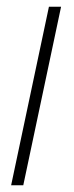

<svg xmlns="http://www.w3.org/2000/svg" viewBox="-20 -549 219 569"><path d="M13 0 125 -529H161L49 0Z"/></svg>

Font: Noto Sans Condensed ExtraLight
Style: Italic
Weight: 200
Width: 3
Italic angle: -12°
Designer: Monotype Design Team
Foundry: Monotype Imaging Inc.
Version: Version 2.013; ttfautohint (v1.8.4.7-5d5b)